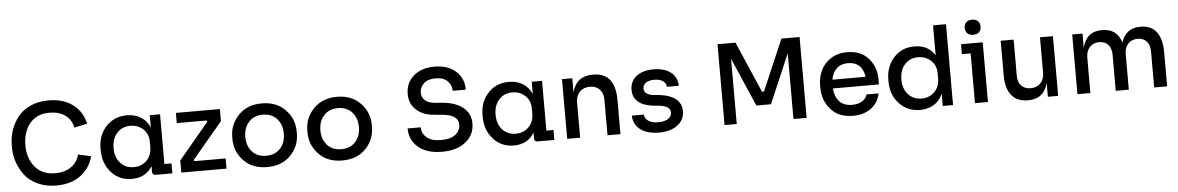

<svg xmlns="http://www.w3.org/2000/svg" viewBox="-35 -1230 10598 1727"><g transform="rotate(-5 5264.0 -366.5)"><path d="M421 18Q326 18 251.5 -17Q177 -52 135.5 -108.5Q94 -165 73 -228Q52 -291 52 -356V-378Q52 -447 73.5 -511.5Q95 -576 137 -630.5Q179 -685 251 -718Q323 -751 415 -751Q548 -751 634 -687Q720 -623 744 -512L627 -487Q612 -561 555 -600.5Q498 -640 415 -640Q300 -640 237 -563.5Q174 -487 174 -366Q174 -248 238.5 -170.5Q303 -93 421 -93Q505 -93 563 -132.5Q621 -172 638 -243L755 -217Q727 -112 641 -47Q555 18 421 18Z M1318 0Q1288 0 1288 -30V-82Q1228 18 1102 18Q989 18 917 -63Q845 -144 845 -262V-281Q845 -398 918 -477Q991 -556 1107 -556Q1179 -556 1232 -523Q1285 -490 1312 -428V-539H1405V-90H1469V0ZM1129 -86Q1199 -86 1245.5 -132Q1292 -178 1292 -255V-298Q1292 -372 1244.5 -415.5Q1197 -459 1129 -459Q1054 -459 1008 -407Q962 -355 962 -272Q962 -188 1008.5 -137Q1055 -86 1129 -86Z M1550 0V-109L1824 -437L1816 -447H1548V-539H1945V-430L1670 -102L1678 -92H1958V0Z M2034 -259V-279Q2034 -392 2113.5 -474.5Q2193 -557 2325 -557Q2457 -557 2536.5 -474.5Q2616 -392 2616 -279V-259Q2616 -147 2537.5 -64.5Q2459 18 2325 18Q2191 18 2112.5 -64.5Q2034 -147 2034 -259ZM2499 -269Q2499 -351 2452 -403Q2405 -455 2325 -455Q2245 -455 2198 -403Q2151 -351 2151 -269Q2151 -188 2197.5 -136Q2244 -84 2325 -84Q2406 -84 2452.5 -136Q2499 -188 2499 -269Z M2712 -259V-279Q2712 -392 2791.5 -474.5Q2871 -557 3003 -557Q3135 -557 3214.5 -474.5Q3294 -392 3294 -279V-259Q3294 -147 3215.5 -64.5Q3137 18 3003 18Q2869 18 2790.5 -64.5Q2712 -147 2712 -259ZM3177 -269Q3177 -351 3130 -403Q3083 -455 3003 -455Q2923 -455 2876 -403Q2829 -351 2829 -269Q2829 -188 2875.5 -136Q2922 -84 3003 -84Q3084 -84 3130.5 -136Q3177 -188 3177 -269Z M3905 18Q3767 18 3689.5 -47.5Q3612 -113 3612 -218H3730Q3730 -164 3773 -126Q3816 -88 3905 -88Q3990 -88 4034 -123Q4078 -158 4078 -212Q4078 -301 3934 -313L3861 -320Q3759 -328 3699.5 -383Q3640 -438 3640 -526Q3640 -627 3711.5 -689Q3783 -751 3901 -751Q4020 -751 4092 -688Q4164 -625 4164 -520H4046Q4046 -572 4009 -608.5Q3972 -645 3901 -645Q3832 -645 3795 -610.5Q3758 -576 3758 -526Q3758 -487 3787 -459.5Q3816 -432 3872 -427L3944 -421Q4061 -411 4129 -357Q4197 -303 4197 -212Q4197 -109 4117 -45.5Q4037 18 3905 18Z M4767 0Q4737 0 4737 -30V-82Q4677 18 4551 18Q4438 18 4366 -63Q4294 -144 4294 -262V-281Q4294 -398 4367 -477Q4440 -556 4556 -556Q4628 -556 4681 -523Q4734 -490 4761 -428V-539H4854V-90H4918V0ZM4578 -86Q4648 -86 4694.5 -132Q4741 -178 4741 -255V-298Q4741 -372 4693.5 -415.5Q4646 -459 4578 -459Q4503 -459 4457 -407Q4411 -355 4411 -272Q4411 -188 4457.5 -137Q4504 -86 4578 -86Z M5034 0V-539H5127V-410Q5164 -555 5312 -555H5317Q5515 -555 5515 -308V0H5398V-324Q5398 -381 5365.5 -415Q5333 -449 5278 -449Q5221 -449 5186 -413Q5151 -377 5151 -319V0Z M5864 16Q5756 16 5695 -30Q5634 -76 5631 -157H5739Q5742 -123 5773 -100Q5804 -77 5865 -77Q5920 -77 5952.5 -98.5Q5985 -120 5985 -154Q5985 -214 5882 -225L5829 -230Q5744 -239 5696.5 -279Q5649 -319 5649 -387Q5649 -466 5707 -510.5Q5765 -555 5860 -555Q5957 -555 6015 -511.5Q6073 -468 6076 -388H5969Q5967 -420 5938.5 -440.5Q5910 -461 5860 -461Q5811 -461 5784 -441.5Q5757 -422 5757 -390Q5757 -335 5842 -325L5895 -320Q5988 -310 6040.5 -268.5Q6093 -227 6093 -157Q6093 -79 6029.5 -31.5Q5966 16 5864 16Z M6455 0V-730H6617L6817 -269H6834L7032 -730H7196V0H7077V-593L6887 -150H6755L6565 -589V0Z M7615 18Q7483 18 7412.5 -64.5Q7342 -147 7342 -260V-279Q7342 -352 7370.5 -413.5Q7399 -475 7461 -516Q7523 -557 7609 -557Q7733 -557 7801.5 -479Q7870 -401 7870 -290V-243H7454Q7460 -168 7500 -124.5Q7540 -81 7615 -81Q7669 -81 7705.5 -104.5Q7742 -128 7751 -163H7860Q7843 -79 7777.5 -30.5Q7712 18 7615 18ZM7457 -322H7756Q7748 -387 7710.5 -422.5Q7673 -458 7609 -458Q7545 -458 7506.5 -422Q7468 -386 7457 -322Z M8220 18Q8106 18 8032 -61.5Q7958 -141 7958 -259V-278Q7958 -396 8030 -476Q8102 -556 8216 -556Q8342 -556 8401 -459V-730H8518V0H8425V-111Q8397 -46 8343 -14Q8289 18 8220 18ZM8242 -83Q8312 -83 8358.5 -129Q8405 -175 8405 -252V-295Q8405 -369 8357 -412.5Q8309 -456 8241 -456Q8167 -456 8121 -404.5Q8075 -353 8075 -269Q8075 -185 8121.5 -134Q8168 -83 8242 -83Z M8754 -614Q8719 -614 8701 -632.5Q8683 -651 8683 -682Q8683 -713 8701 -731.5Q8719 -750 8754 -750Q8789 -750 8807.5 -731.5Q8826 -713 8826 -682Q8826 -651 8808 -632.5Q8790 -614 8754 -614ZM8716 0V-449H8637V-539H8833V0Z M9192 16Q9096 16 9045.5 -46Q8995 -108 8995 -227V-539H9112V-211Q9112 -155 9143 -122.5Q9174 -90 9227 -90Q9282 -90 9316 -125Q9350 -160 9350 -219V-539H9467V0H9374V-123Q9337 16 9197 16Z M9641 0V-539H9734V-411Q9770 -555 9909 -555H9914Q10045 -555 10085 -428Q10125 -555 10257 -555H10262Q10355 -555 10403 -491Q10451 -427 10451 -307V0H10334V-324Q10334 -383 10304.5 -416Q10275 -449 10223 -449Q10169 -449 10137 -414Q10105 -379 10105 -319V0H9987V-324Q9987 -383 9958 -416Q9929 -449 9877 -449Q9823 -449 9790.5 -414Q9758 -379 9758 -319V0Z"/></g></svg>

Font: Cazoo Sans Medium
Style: Regular
Weight: 500
Designer: Jonathan Barnbrook, Julián Moncada
Foundry: Barnbrook Fonts
Version: Version 2.000;Glyphs 3.3 (3337)